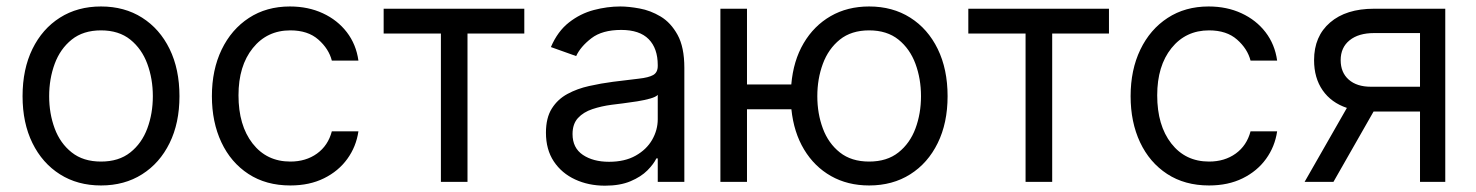

<svg xmlns="http://www.w3.org/2000/svg" viewBox="-20 -573 4651 605"><path d="M298.3 11.4Q224.4 11.4 168.9 -23.8Q113.3 -58.9 82.2 -122.2Q51.1 -185.4 51.1 -269.9Q51.1 -355.1 82.2 -418.7Q113.3 -482.2 168.9 -517.4Q224.4 -552.6 298.3 -552.6Q372.2 -552.6 427.7 -517.4Q483.3 -482.2 514.4 -418.7Q545.5 -355.1 545.5 -269.9Q545.5 -185.4 514.4 -122.2Q483.3 -58.9 427.7 -23.8Q372.2 11.4 298.3 11.4ZM298.3 -63.9Q354.4 -63.9 390.6 -92.7Q426.8 -121.4 444.2 -168.3Q461.6 -215.2 461.6 -269.9Q461.6 -324.6 444.2 -371.8Q426.8 -419 390.6 -448.2Q354.4 -477.3 298.3 -477.3Q242.2 -477.3 206 -448.2Q169.7 -419 152.3 -371.8Q134.9 -324.6 134.9 -269.9Q134.9 -215.2 152.3 -168.3Q169.7 -121.4 206 -92.7Q242.2 -63.9 298.3 -63.9Z M894.9 11.4Q818.2 11.4 762.8 -24.9Q707.4 -61.1 677.6 -124.6Q647.7 -188.2 647.7 -269.9Q647.7 -353 678.4 -416.7Q709.2 -480.5 764.4 -516.5Q819.6 -552.6 893.5 -552.6Q951 -552.6 997.2 -531.2Q1043.3 -509.9 1072.8 -471.6Q1102.3 -433.2 1109.4 -382.1H1025.6Q1016 -419.4 983.1 -448.3Q950.3 -477.3 894.9 -477.3Q821.4 -477.3 776.5 -421.3Q731.5 -365.4 731.5 -272.7Q731.5 -177.9 775.9 -120.9Q820.3 -63.9 894.9 -63.9Q943.9 -63.9 978.9 -89.1Q1013.8 -114.3 1025.6 -159.1H1109.4Q1102.3 -110.8 1074.4 -72.3Q1046.5 -33.7 1000.9 -11.2Q955.3 11.4 894.9 11.4Z M1188.9 -467.3V-545.5H1632.1V-467.3H1453.1V0H1369.3V-467.3Z M1886.4 12.1Q1834.5 12.1 1792.3 -7.5Q1750 -27 1725.1 -64.3Q1700.3 -101.6 1700.3 -154.8Q1700.3 -201.7 1718.8 -231Q1737.2 -260.3 1768.1 -277Q1799 -293.7 1836.5 -302Q1873.9 -310.4 1911.9 -315.3Q1961.6 -321.7 1992.7 -325.1Q2023.8 -328.5 2038.2 -336.6Q2052.6 -344.8 2052.6 -365.1V-367.9Q2052.6 -420.5 2024 -449.6Q1995.4 -478.7 1937.5 -478.7Q1877.5 -478.7 1843.4 -452.4Q1809.3 -426.1 1795.5 -396.3L1715.9 -424.7Q1737.2 -474.4 1772.9 -502.3Q1808.6 -530.2 1851 -541.4Q1893.5 -552.6 1934.7 -552.6Q1960.9 -552.6 1995.2 -546.3Q2029.5 -540.1 2061.6 -521Q2093.8 -501.8 2115.1 -463.1Q2136.4 -424.4 2136.4 -359.4V0H2052.6V-73.9H2048.3Q2039.8 -56.1 2019.9 -36Q2000 -16 1967 -2Q1933.9 12.1 1886.4 12.1ZM1899.1 -63.2Q1948.9 -63.2 1983.1 -82.6Q2017.4 -101.9 2035 -132.6Q2052.6 -163.4 2052.6 -197.4V-274.1Q2047.2 -267.8 2029.3 -262.6Q2011.4 -257.5 1988.1 -253.7Q1964.8 -250 1943 -247.3Q1921.2 -244.7 1907.7 -242.9Q1875 -238.6 1846.8 -229.2Q1818.5 -219.8 1801.3 -201.2Q1784.1 -182.5 1784.1 -150.6Q1784.1 -106.9 1816.6 -85Q1849.1 -63.2 1899.1 -63.2Z M2333.8 -545.5V-306.8H2473.4Q2479.8 -381.7 2512.3 -436.8Q2544.7 -491.8 2597.5 -522.2Q2650.2 -552.6 2718.7 -552.6Q2792.6 -552.6 2848.2 -517.4Q2903.8 -482.2 2934.8 -418.7Q2965.9 -355.1 2965.9 -269.9Q2965.9 -185.4 2934.8 -122.2Q2903.8 -58.9 2848.2 -23.8Q2792.6 11.4 2718.7 11.4Q2650.9 11.4 2598.5 -18.3Q2546.2 -47.9 2513.7 -101.9Q2481.2 -155.9 2473.7 -228.7H2333.8V0H2250V-545.5ZM2718.7 -63.9Q2774.9 -63.9 2811.1 -92.7Q2847.3 -121.4 2864.7 -168.3Q2882.1 -215.2 2882.1 -269.9Q2882.1 -324.6 2864.7 -371.8Q2847.3 -419 2811.1 -448.2Q2774.9 -477.3 2718.7 -477.3Q2662.6 -477.3 2626.4 -448.2Q2590.2 -419 2572.8 -371.8Q2555.4 -324.6 2555.4 -269.9Q2555.4 -215.2 2572.8 -168.3Q2590.2 -121.4 2626.4 -92.7Q2662.6 -63.9 2718.7 -63.9Z M3031.2 -467.3V-545.5H3474.4V-467.3H3295.5V0H3211.6V-467.3Z M3789.8 11.4Q3713.1 11.4 3657.7 -24.9Q3602.3 -61.1 3572.4 -124.6Q3542.6 -188.2 3542.6 -269.9Q3542.6 -353 3573.3 -416.7Q3604 -480.5 3659.3 -516.5Q3714.5 -552.6 3788.4 -552.6Q3845.9 -552.6 3892 -531.2Q3938.2 -509.9 3967.7 -471.6Q3997.2 -433.2 4004.3 -382.1H3920.5Q3910.9 -419.4 3878 -448.3Q3845.2 -477.3 3789.8 -477.3Q3716.3 -477.3 3671.3 -421.3Q3626.4 -365.4 3626.4 -272.7Q3626.4 -177.9 3670.8 -120.9Q3715.2 -63.9 3789.8 -63.9Q3838.8 -63.9 3873.8 -89.1Q3908.7 -114.3 3920.5 -159.1H4004.3Q3997.2 -110.8 3969.3 -72.3Q3941.4 -33.7 3895.8 -11.2Q3850.1 11.4 3789.8 11.4Z M4454.5 0V-221.6H4308.2L4181.8 0H4090.9L4224.1 -233Q4174.7 -249.6 4147.7 -288.5Q4120.7 -327.4 4120.7 -383.5Q4120.7 -458.8 4171.2 -502.1Q4221.6 -545.5 4309.7 -545.5H4534.1V0ZM4454.5 -299.7V-468.8H4309.7Q4260.7 -468.8 4232.6 -446Q4204.5 -423.3 4204.5 -383.5Q4204.5 -344.5 4229.9 -322.1Q4255.3 -299.7 4299.7 -299.7Z"/></svg>

Font: Inter Alia
Style: Regular
Weight: 400
Designer: Rasmus Andersson (Latin, Greek, Cyrillic etc.) and Evan from Shavian.info (Shavian, old style figures)
Foundry: Shavian.info
Version: Version 0.001;git-37ab20767